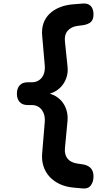

<svg xmlns="http://www.w3.org/2000/svg" viewBox="-20 -903 640 1113"><path d="M406 184.5Q361.3 180.5 326.1 163.9Q291 147.2 267.2 121.4Q243.4 95.5 232.1 60.7Q220.8 25.8 224.5 -15.3L239.5 -196Q241.5 -216.9 237 -234.5Q232.6 -252.1 222.8 -265.4Q213.1 -278.7 198.4 -286.3Q183.7 -294 163.5 -294H140.5Q110 -294 94 -311.7Q78 -329.5 78 -360Q78 -390.5 94 -408.3Q110 -426 140.5 -426H163.5Q183.7 -426 198.7 -433.7Q213.8 -441.3 223.5 -454.6Q233.3 -467.9 237.4 -485.9Q241.5 -503.8 239.5 -524L224.5 -695.2Q220.8 -735.6 231.9 -767.7Q243.1 -799.7 267.2 -823.1Q291.4 -846.5 326.7 -860.7Q362 -874.9 406 -878.2L461 -882.5Q491.5 -884.5 506.8 -867.5Q522 -850.5 522 -820Q522 -789.5 506.8 -775.6Q491.5 -761.7 461 -756.9L427 -752.6Q392.3 -747.6 372.3 -724.6Q352.2 -701.6 356.5 -661.8L371.5 -517Q375.2 -484.5 365.6 -454.8Q356 -425 336.9 -403.1Q317.7 -381.3 290.1 -368.1Q262.4 -355 229 -355V-365Q262.4 -365 289.9 -352.2Q317.4 -339.4 336.6 -317.4Q355.7 -295.4 365 -265.8Q374.2 -236.2 371.5 -203L356.5 -44.6Q354.5 -25.2 358.6 -9.7Q362.7 5.9 372.1 17.2Q381.4 28.5 395.4 35.3Q409.3 42.2 427 44.9L461 49.9Q491.5 55.4 506.8 72.4Q522 89.5 522 120Q522 150.5 506.8 171.4Q491.5 192.2 461 189.5Z"/></svg>

Font: Maple Mono
Style: Regular
Weight: 400
Monospace: yes
Designer: subframe7536
Version: Version 7.300